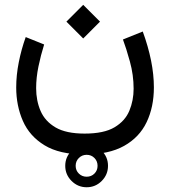

<svg xmlns="http://www.w3.org/2000/svg" viewBox="-20 -435 717 809"><path d="M254.9 263.7Q254.9 226.6 281.5 200.2Q308.1 173.8 345.2 173.8Q382.3 173.8 408.7 200.2Q435.1 226.6 435.1 263.7Q435.1 300.8 408.7 327.4Q382.3 354 345.2 354Q308.1 354 281.5 327.4Q254.9 300.8 254.9 263.7ZM298.8 263.7Q298.8 283.2 312.3 296.4Q325.7 309.6 345.2 309.6Q364.7 309.6 377.9 296.4Q391.1 283.2 391.1 263.7Q391.1 244.1 377.9 230.7Q364.7 217.3 345.2 217.3Q325.7 217.3 312.3 230.7Q298.8 244.1 298.8 263.7ZM330.6 -414.6 401.4 -343.8 330.6 -272.9 259.8 -343.8ZM336.4 127.9Q418 127.9 462.6 101.3Q507.3 74.7 525.1 31.5Q543 -11.7 543 -61Q543 -119.1 527.3 -175.8Q511.7 -232.4 498 -268.6L581.5 -302.2Q604.5 -239.3 616.5 -179.9Q628.4 -120.6 628.4 -66.9Q628.4 15.6 597.9 79.6Q567.4 143.6 502.9 179.7Q438.5 215.8 336.4 215.8Q231 215.8 167.7 177.2Q104.5 138.7 76.4 74.5Q48.3 10.3 48.3 -66.4Q48.3 -118.2 59.1 -172.6Q69.8 -227.1 88.4 -278.8L166 -247.6Q151.9 -202.6 142.1 -155.3Q132.3 -107.9 132.3 -63.5Q132.3 -10.7 151.1 32.7Q169.9 76.2 214.4 102.1Q258.8 127.9 336.4 127.9Z"/></svg>

Font: Vazirmatn UI
Style: Regular
Weight: 400
Designer: Saber Rastikerdar
Foundry: Saber Rastikerdar
Version: Version 33.003